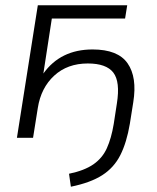

<svg xmlns="http://www.w3.org/2000/svg" viewBox="-20 -521 592 726"><path d="M248 185 241 136Q299 124 333 100.5Q367 77 384 39.5Q401 2 410 -52L422 -130Q435 -212 408.5 -246.5Q382 -281 312 -281Q235 -281 185 -235Q135 -189 123 -113L105 0H44L123 -501H461L453 -451H176L144 -243Q209 -334 330 -334Q426 -334 462.5 -281.5Q499 -229 484 -135L471 -53Q459 18 435 65.5Q411 113 366.5 141.5Q322 170 248 185Z"/></svg>

Font: Mulish Light
Style: Italic
Weight: 300
Italic angle: -9°
Designer: Vernon Adams
Foundry: Vernon Adams
Version: Version 3.603; ttfautohint (v1.8.3)